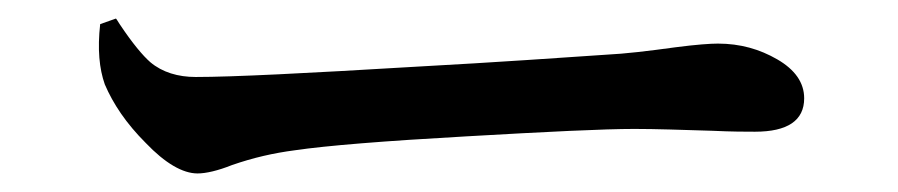

<svg xmlns="http://www.w3.org/2000/svg" viewBox="-20 -461 968 207"><path d="M193 -274C202 -274 215 -277 230 -283C253 -291 275 -296 298 -299C332 -304 394 -309 483 -314C570 -319 631 -322 664 -322C687 -322 715 -321 748 -320C769 -319 784 -319 794 -319C829 -319 847 -331 847 -355C847 -372 837 -386 818 -397C799 -408 778 -414 754 -414C746 -414 731 -413 708 -410C679 -406 654 -403 633 -402C588 -399 519 -394 427 -389C310 -382 231 -378 191 -378C172 -378 155 -383 142 -394C134 -401 123 -414 109 -435C107 -438 106 -440 105 -441L88 -435C85 -408 87 -387 93 -370C102 -349 116 -328 137 -307C158 -285 177 -274 193 -274Z"/></svg>

Font: AllPunType SemiBold
Style: Regular
Weight: 600
Version: 1.0